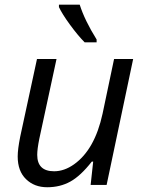

<svg xmlns="http://www.w3.org/2000/svg" viewBox="-20 -786 617 816"><path d="M138.2 -127.9Q138.2 -58.1 210 -58.1Q252.9 -58.1 294.4 -87.4Q382.8 -149.9 416 -303.2L464.8 -535.2H545.9L433.1 0H365.2L376 -99.1H370.1Q322.3 -38.1 278.8 -14.2Q235.4 9.8 180.7 9.8Q126 9.8 90.8 -24.4Q55.2 -58.6 55.2 -121.1Q55.2 -151.4 65.9 -205.1L137.2 -535.2H220.2L147 -195.8Q138.2 -152.3 138.2 -127.9ZM390.6 -606H339.8Q310.5 -635.7 277.3 -681.2Q244.1 -726.6 230.5 -755.9V-766.1H318.8Q339.8 -699.7 390.6 -618.2Z"/></svg>

Font: OpenSans-Italic
Style: Italic
Weight: 400
Italic angle: -12°
Foundry: Ascender Corporation
Version: Version 1.10